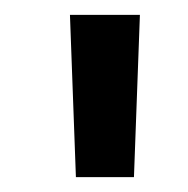

<svg xmlns="http://www.w3.org/2000/svg" viewBox="-20 -710 252 258"><path d="M82 -472 74 -690H168L160 -472Z"/></svg>

Font: Taylor Sans Upright Semi Bold
Style: Regular
Weight: 600
Italic angle: -8°
Designer: Natanael Gama
Version: Version 1.001 September 8, 2015